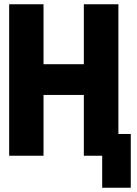

<svg xmlns="http://www.w3.org/2000/svg" viewBox="-20 -730 640 900"><path d="M23 0V-710H184V-429H373V-710H535V-102H593V150H459V0H373V-285H184V0Z"/></svg>

Font: Geist Mono ExtraBold
Style: Regular
Weight: 800
Monospace: yes
Designer: Basement.studio, Andrés Briganti, Mateo Zaragoza
Foundry: Basement.studio, Vercel, Andrés Briganti, Guido Ferreyra, Mateo Zaragoza
Version: Version 1.500; ttfautohint (v1.8.4.7-5d5b)